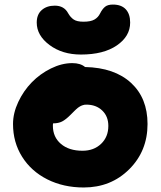

<svg xmlns="http://www.w3.org/2000/svg" viewBox="-20 -810 704 842"><path d="M335 -570.8Q253.4 -570.8 197.3 -612.5Q141.1 -654.3 141.1 -710.9Q141.1 -746.6 163.1 -765.9Q185.1 -785.2 220.2 -785.2Q261.2 -785.2 278.8 -752Q289.1 -733.9 303.2 -724.4Q317.4 -714.8 346.2 -714.8Q377.9 -714.8 394.3 -724.4Q410.6 -733.9 418.9 -751Q428.7 -770.5 440.7 -780.3Q452.6 -790 475.1 -790Q512.2 -790 531.5 -769.3Q550.8 -748.5 550.8 -710.9Q550.8 -650.9 492.4 -610.8Q434.1 -570.8 335 -570.8ZM347.2 12.2Q258.3 12.2 187.5 -23.4Q116.7 -59.1 76.9 -122.6Q37.1 -186 37.1 -266.1Q37.1 -314 60.1 -362.8Q83 -411.6 119.4 -449Q155.8 -486.3 203.4 -509.8Q251 -533.2 296.9 -533.2Q333 -533.2 353 -516.1Q482.4 -513.2 554.7 -446.5Q627 -379.9 627 -266.1Q627 -147.5 546.6 -67.6Q466.3 12.2 347.2 12.2ZM211.9 -258.8Q211.9 -209 247.1 -179Q282.2 -148.9 341.8 -148.9Q391.6 -148.9 423.3 -179.2Q455.1 -209.5 455.1 -257.8Q455.1 -299.8 428.2 -325.4Q401.4 -351.1 358.9 -351.1Q354.5 -351.1 350.3 -350.6Q346.2 -350.1 342 -348.4Q337.9 -346.7 335 -345.7Q332 -344.7 327.4 -341.3Q322.8 -337.9 320.8 -336.7Q318.8 -335.4 313.5 -330.3Q308.1 -325.2 306.4 -323.5Q304.7 -321.8 298.3 -315.4Q292 -309.1 290 -307.1Q268.6 -285.6 252.4 -277.3Q236.3 -269 212.9 -269Q211.9 -266.1 211.9 -258.8Z"/></svg>

Font: Shantell Sans Normal
Style: Regular
Weight: 800
Designer: Stephen Nixon, Anya Danilova, Shantell Martin
Foundry: Arrow Type
Version: Version 1.006;[559af2be0]